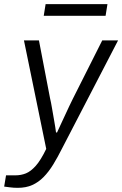

<svg xmlns="http://www.w3.org/2000/svg" viewBox="-49 -720 587 922"><path d="M36 182Q16 182 -2 179.5Q-20 177 -29 176L-20 122H25Q52 122 75.5 112.5Q99 103 123 76Q147 49 173 -5L66 -526H138L191 -250Q196 -229 201 -199Q206 -169 211.5 -138.5Q217 -108 220 -84H225Q233 -101 243 -123Q253 -145 263.5 -167Q274 -189 283.5 -210Q293 -231 301 -246L442 -526H518L250 -9Q228 35 206.5 70Q185 105 160.5 130Q136 155 106 168.5Q76 182 36 182ZM161 -644 170 -700H467L458 -644Z"/></svg>

Font: Archivo SemiBold Light
Style: Italic
Weight: 300
Italic angle: -10°
Version: Version 2.001